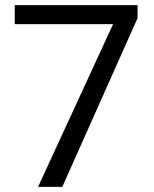

<svg xmlns="http://www.w3.org/2000/svg" viewBox="-20 -731 602 751"><path d="M518.1 -660.2 223.6 0H128.9L422.4 -636.7H37.6V-710.9H518.1Z"/></svg>

Font: Roboto
Style: Regular
Weight: 400
Designer: Google
Version: Version 2.134; 2016; ttfautohint (v1.6)